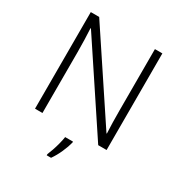

<svg xmlns="http://www.w3.org/2000/svg" viewBox="-212 -861 1153 1229"><g transform="rotate(30 364.5 -246.5)"><path d="M629 0H567L153 -624H150Q152 -585 153.5 -541.5Q155 -498 155 -451V0H100V-714H162L575 -92H578Q576 -123 575 -171Q574 -219 574 -261V-714H629ZM416 68Q408 101 389 144Q370 187 346 221H314V212Q321 196 330.5 168.5Q340 141 347.5 111.5Q355 82 358 61H416Z"/></g></svg>

Font: Noto Sans Myanmar Light
Style: Regular
Weight: 300
Designer: Monotype Design Team
Foundry: Monotype Imaging Inc.
Version: Version 2.107; ttfautohint (v1.8.4.7-5d5b)